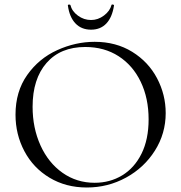

<svg xmlns="http://www.w3.org/2000/svg" viewBox="-20 -822 806 854"><path d="M49 -312Q49 -415 101 -488.5Q153 -562 234.5 -599Q316 -636 401 -636Q496 -636 568 -591.5Q640 -547 678.5 -474Q717 -401 717 -319Q717 -228 669 -152Q621 -76 540.5 -32Q460 12 366 12Q273 12 200.5 -31.5Q128 -75 88.5 -149.5Q49 -224 49 -312ZM641 -291Q641 -385 606 -458Q571 -531 507.5 -572Q444 -613 359 -613Q249 -613 187 -542Q125 -471 125 -347Q125 -253 160 -175.5Q195 -98 258 -53.5Q321 -9 401 -9Q469 -9 523.5 -42Q578 -75 609.5 -138.5Q641 -202 641 -291ZM282 -797Q281 -801 286 -801.5Q291 -802 293 -800Q300 -772 326.5 -752.5Q353 -733 385 -733Q416 -733 442.5 -753Q469 -773 476 -800Q476 -802 480 -802Q483 -802 485.5 -800.5Q488 -799 487 -797Q479 -745 453 -717.5Q427 -690 385 -690Q342 -690 315.5 -718Q289 -746 282 -797Z"/></svg>

Font: Cormorant SC
Style: Regular
Weight: 400
Designer: Christian Thalmann (Catharsis Fonts)
Foundry: Catharsis Fonts
Version: Version 4.000